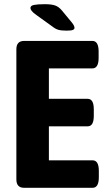

<svg xmlns="http://www.w3.org/2000/svg" viewBox="-20 -895 526 915"><path d="M95 0Q58 0 58 -40V-660Q58 -700 95 -700H420Q450 -700 450 -650V-619Q450 -569 420 -569H213V-424H398Q427 -424 427 -374V-343Q427 -293 398 -293H213V-131H421Q451 -131 451 -81V-50Q451 0 421 0ZM298 -749Q272 -749 258 -753Q244 -757 229 -769L154 -823Q137 -835 131 -843Q125 -851 125 -857Q125 -868 142 -871.5Q159 -875 194 -875Q225 -875 242.5 -869Q260 -863 275 -845L323 -787Q335 -772 335 -762Q335 -756 327.5 -752.5Q320 -749 298 -749Z"/></svg>

Font: Asap Semi Condensed
Style: Bold
Weight: 700
Width: 4
Designer: Pablo Cosgaya
Foundry: Omnibus-Type
Version: Version 3.001; ttfautohint (v1.8.4.7-5d5b)